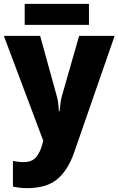

<svg xmlns="http://www.w3.org/2000/svg" viewBox="-20 -735 614 995"><path d="M0 -549H188L274 -238Q279 -222 281.5 -201.5Q284 -181 285 -159H289Q291 -182 293.5 -201.5Q296 -221 301 -238L390 -549H574L365 53Q333 146 277.5 193Q222 240 120 240Q96 240 78 237.5Q60 235 47 232V99Q57 101 71.5 103Q86 105 102 105Q147 105 168 78.5Q189 52 199 14L204 -6ZM441 -715V-606H108V-715Z"/></svg>

Font: Noto Sans Disp ExtBd
Style: Regular
Weight: 800
Designer: Monotype Design Team
Foundry: Monotype Imaging Inc.
Version: Version 2.000;GOOG;noto-source:20170915:90ef993387c0; ttfaut